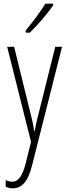

<svg xmlns="http://www.w3.org/2000/svg" viewBox="-20 -784 367 1046"><path d="M270 -756V-764H227C195 -713 164 -671 120 -618V-606H142C181 -643 239 -709 270 -756ZM19 -529 149 -11 119 110C99 186 74 206 47 206C35 206 21 202 11 197V234C24 239 35 242 49 242C97 242 132 209 155 116L318 -529H281L189 -160C182 -134 176 -109 169 -70H166C163 -89 163 -100 148 -159L57 -529Z"/></svg>

Font: Noto Sans Kannada ExtraCondensed ExtraLight
Style: Regular
Weight: 200
Width: 2
Designer: Jelle Bosma - Monotype Design Team
Foundry: Monotype Imaging Inc.
Version: Version 2.005